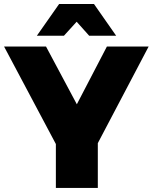

<svg xmlns="http://www.w3.org/2000/svg" viewBox="-28 -932 757 952"><path d="M352.1 -824.2 289.1 -754.9H154.8L265.1 -912.1H438L547.9 -754.9H414.1ZM709 -701.2 457 -222.2V0H249V-217.8L-7.8 -701.2H200.2L353 -415L502 -701.2Z"/></svg>

Font: Montserrat arm ExtraBold
Style: Regular
Weight: 800
Designer: Julieta Ulanovsky
Foundry: Julieta Ulanovsky
Version: Version 6.000;PS 006.000;hotconv 1.0.88;makeotf.lib2.5.64775